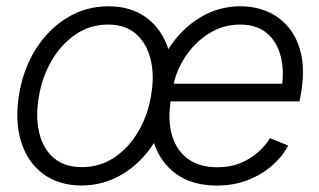

<svg xmlns="http://www.w3.org/2000/svg" viewBox="-20 -573 1005 605"><path d="M236.8 11.7Q165 11.2 116 -25.1Q66.9 -61.5 46.6 -126Q26.4 -190.4 40 -274.9Q53.7 -357.4 94 -420.2Q134.3 -482.9 193.1 -518.1Q252 -553.2 321.8 -553.2Q393.6 -553.2 442.4 -516.6Q491.2 -480 511.5 -415.3Q531.7 -350.6 518.1 -266.1Q504.9 -184.1 464.6 -121.6Q424.3 -59.1 365.5 -23.9Q306.6 11.2 236.8 11.7ZM237.8 -46.4Q295.9 -46.4 341.6 -77.6Q387.2 -108.9 417 -160.6Q446.8 -212.4 456.5 -274.9Q466.8 -335.4 454.8 -385.3Q442.9 -435.1 409.4 -465.3Q376 -495.6 320.8 -495.6Q263.2 -495.6 217.3 -463.9Q171.4 -432.1 141.6 -380.1Q111.8 -328.1 102.1 -266.1Q91.8 -206.1 103.3 -156Q114.7 -106 148.4 -76.2Q182.1 -46.4 237.8 -46.4ZM663.1 11.7Q585.9 11.7 535.2 -24.9Q484.4 -61.5 464.1 -125.7Q443.8 -189.9 457 -273.4Q470.7 -355.5 510.7 -418.5Q550.8 -481.4 609.6 -517.3Q668.5 -553.2 737.8 -553.2Q783.2 -553.2 822.5 -536.6Q861.8 -520 889.9 -486.1Q918 -452.1 929.2 -400.9Q940.4 -349.6 928.7 -279.8L923.8 -253.4H497.6L506.8 -309.1H899.4L866.7 -290Q876.5 -349.1 864.5 -395.5Q852.5 -441.9 820.6 -468.8Q788.6 -495.6 736.3 -495.6Q683.1 -495.6 638.2 -467.3Q593.3 -439 563.2 -393.1Q533.2 -347.2 523.9 -292.5L518.6 -259.8Q507.8 -194.3 522 -146.5Q536.1 -98.6 572.5 -72.3Q608.9 -45.9 664.6 -45.9Q704.6 -45.9 736.6 -58.8Q768.6 -71.8 792.5 -92.8Q816.4 -113.8 830.6 -137.7L888.2 -114.3Q870.1 -80.1 837.6 -51.5Q805.2 -22.9 761 -5.6Q716.8 11.7 663.1 11.7Z"/></svg>

Font: Inter Tight Light
Style: Italic
Weight: 300
Italic angle: -9.39999°
Designer: Rasmus Andersson
Foundry: rsms
Version: Version 3.004